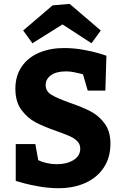

<svg xmlns="http://www.w3.org/2000/svg" viewBox="-20 -967 645 1000"><path d="M276.9 -111.8Q327.6 -111.8 362.8 -133.3Q397.9 -154.8 397.9 -192.9Q397.9 -215.8 382.6 -231.4Q367.2 -247.1 343.5 -257.6Q319.8 -268.1 274.9 -284.2Q209 -307.1 166 -329.6Q123 -352.1 91.6 -394.5Q60.1 -437 60.1 -504.9Q60.1 -571.8 93 -619.9Q126 -668 183.6 -692.4Q241.2 -716.8 314 -716.8Q363.8 -716.8 412.8 -708Q461.9 -699.2 493.9 -689.7Q525.9 -680.2 534.2 -676.8L528.8 -495.1H437L412.1 -580.1Q408.2 -581.1 395 -584.5Q381.8 -587.9 362.3 -591.6Q342.8 -595.2 324.2 -595.2Q273.4 -595.2 245.6 -575.2Q217.8 -555.2 217.8 -523.9Q217.8 -491.7 247.8 -473.4Q277.8 -455.1 342.8 -432.1Q408.7 -409.2 451.4 -387.2Q494.1 -365.2 524.7 -324.2Q555.2 -283.2 555.2 -219.2Q555.2 -146 520 -93.5Q484.9 -41 423.8 -13.9Q362.8 13.2 285.2 13.2Q235.4 13.2 185.8 4.6Q136.2 -3.9 103.5 -12.9Q70.8 -22 62 -24.9V-216.8H164.1L179.2 -132.8Q182.1 -130.9 195.1 -126Q208 -121.1 229.5 -116.5Q251 -111.8 276.9 -111.8ZM253.9 -939 342.8 -946.8 504.9 -808.1 456.5 -741.7 305.7 -839.8 148.9 -741.7 100.6 -808.1Z"/></svg>

Font: Kadwa
Style: Regular
Weight: 400
Designer: Sol Matas
Foundry: Sol Matas
Version: Version 1.000;PS 001.000;hotconv 1.0.70;makeotf.lib2.5.58329